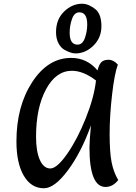

<svg xmlns="http://www.w3.org/2000/svg" viewBox="-20 -994 727 1028"><path d="M215 14Q147 14 107.5 -53Q68 -120 68 -237Q68 -425 152.5 -554.5Q237 -684 361 -684Q446 -684 502 -617Q510 -648 522.5 -661Q535 -674 561.5 -674Q588 -674 611 -648Q593 -600 580 -487Q567 -374 567 -276.5Q567 -179 577.5 -125.5Q588 -72 613 -30Q584 7 545 7Q459 7 459 -204Q459 -238 467 -323Q415 -178 343.5 -82Q272 14 215 14ZM365 -615Q280 -615 226.5 -516Q173 -417 173 -262Q173 -183 193.5 -137.5Q214 -92 249.5 -92Q285 -92 339.5 -170Q394 -248 439 -360.5Q484 -473 494 -563Q426 -615 365 -615ZM405 -928Q378 -928 365.5 -892.5Q353 -857 353 -819Q353 -755 395 -755Q422 -755 434.5 -790.5Q447 -826 447 -863Q447 -928 405 -928ZM420 -974Q440 -974 460.5 -964Q481 -954 494 -942Q523 -915 523 -853.5Q523 -792 480.5 -750Q438 -708 384 -708Q359 -708 324 -728Q305 -739 292.5 -763.5Q280 -788 280 -822Q280 -890 323 -932Q366 -974 420 -974Z"/></svg>

Font: Paprika
Style: Regular
Weight: 400
Designer: Eduardo Rodriguez Tunni
Foundry: Eduardo Rodriguez Tunni
Version: Version 1.001